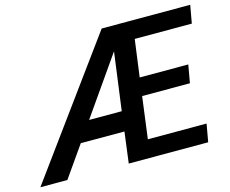

<svg xmlns="http://www.w3.org/2000/svg" viewBox="-159 -852 1192 993"><g transform="rotate(-15 437.5 -355.5)"><path d="M856.4 -95.7H542L571.3 -319.3H827.1L844.2 -415.5H584L610.8 -614.7H916.5L933.6 -710.9H459.5L-59.1 0H85.4L201.7 -166H435.5L414.1 0H839.4ZM490.7 -580.6 449.2 -271H274.4Z"/></g></svg>

Font: Roboto Medium
Style: Italic
Weight: 500
Italic angle: -12°
Designer: Google
Version: Version 2.137; 2017